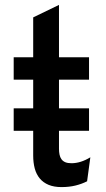

<svg xmlns="http://www.w3.org/2000/svg" viewBox="-20 -742 429 774"><path d="M228 12.2Q197.8 12.2 176 3.2Q154.3 -5.9 140.4 -22.5Q126.5 -39.1 120.1 -62.7Q113.8 -86.4 113.8 -115.2V-214.8H35.2V-305.2H113.8V-420.9H35.2V-511.2H113.8V-671.9L217.8 -722.2V-511.2H338.9V-420.9H217.8V-305.2H338.9V-214.8H217.8V-142.1Q217.8 -129.4 220 -118.7Q222.2 -107.9 227.8 -100.1Q233.4 -92.3 243.2 -88.1Q252.9 -84 268.1 -84Q305.2 -84 344.2 -107.9L331.1 -11.2Q310.1 -0.5 284.4 5.9Q258.8 12.2 228 12.2Z"/></svg>

Font: Overpass
Style: Regular
Weight: 400
Designer: Delve Withrington
Foundry: Delve Fonts
Version: Version 1.001